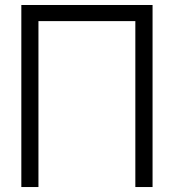

<svg xmlns="http://www.w3.org/2000/svg" viewBox="-20 -753 700 773"><path d="M134.8 0H65.9V-732.9H594.2V0H524.9V-668H134.8Z"/></svg>

Font: Kreadon
Style: Regular
Weight: 400
Designer: kohakuno
Foundry: StudioGnu
Version: Version 1.000;Glyphs 3.1.2 (3151)